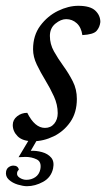

<svg xmlns="http://www.w3.org/2000/svg" viewBox="-41 -470 366 662"><path d="M224 -129Q224 -82 201.5 -49.5Q179 -17 144 0Q109 17 73 17Q37 17 20 0Q3 -17 3 -39Q3 -57 18 -69Q33 -81 53 -81Q79 -29 114 -29Q134 -29 146 -43.5Q158 -58 158 -80Q158 -109 145 -137.5Q132 -166 115.5 -193Q99 -220 86 -247Q73 -274 73 -300Q73 -348 98 -381.5Q123 -415 159 -432.5Q195 -450 229 -450Q270 -450 287.5 -433.5Q305 -417 305 -394Q303 -376 292 -363.5Q281 -351 243 -349Q239 -376 223.5 -390Q208 -404 187 -404Q169 -404 150 -388.5Q131 -373 131 -346Q131 -318 145 -293Q159 -268 177.5 -242.5Q196 -217 210 -189.5Q224 -162 224 -129ZM65 50Q84 49 104 54.5Q124 60 135.5 73.5Q147 87 142 111Q135 142 107.5 157Q80 172 52 172Q39 172 20.5 166.5Q2 161 -10.5 149.5Q-23 138 -20 121Q-18 111 -10.5 106Q-3 101 5 101Q21 101 24 115Q18 121 18 126Q16 136 27 143Q38 150 50 150Q67 150 80.5 141Q94 132 98 114Q103 88 85.5 79.5Q68 71 47 71Q41 71 35 71.5Q29 72 23 72L66 0H94Z"/></svg>

Font: Sedan
Style: Italic
Weight: 400
Italic angle: -13.8°
Designer: Sebastian Salazar
Foundry: Sebastian Salazar
Version: Version 1.100; ttfautohint (v1.8.4.7-5d5b)